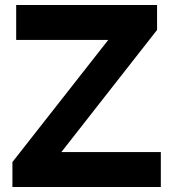

<svg xmlns="http://www.w3.org/2000/svg" viewBox="-20 -750 695 770"><path d="M29.8 -100.1 414.1 -589.8H44.9V-730H609.9V-629.9L226.1 -140.1H625V0H29.8Z"/></svg>

Font: Miedinger*
Style: Bold
Weight: 700
Version: Version 001.000